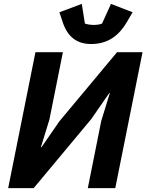

<svg xmlns="http://www.w3.org/2000/svg" viewBox="-20 -966 752 986"><path d="M448 -740C528 -740 587 -777 631 -852L661 -903L550 -946L504 -845C496 -841 479 -838 461 -838C445 -838 426 -841 416 -845L400 -946L285 -903L302 -852C329 -772 379 -740 448 -740ZM22 0H153L449 -355L541 -488H544L500 -345L431 0H572L712 -698H581L285 -343L193 -210H190L234 -353L303 -698H162Z"/></svg>

Font: Braiins Sans
Style: Bold Italic
Weight: 700
Italic angle: -11.31°
Designer: Mike Abbink, Paul van der Laan, Pieter van Rosmalen, Jiri Chlebus, Lubos Buracinsky
Foundry: Bold Monday, Sudetype
Version: Version 1.000;hotconv 1.0.109;makeotfexe 2.5.65596